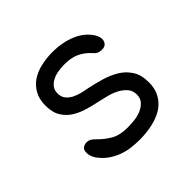

<svg xmlns="http://www.w3.org/2000/svg" viewBox="-142 -717 884 884"><g transform="rotate(-45 300.0 -275.0)"><path d="M301 10Q272 10 245 6.5Q218 3 193.5 -6Q169 -15 147 -29.5Q125 -44 106 -67Q96 -78 90 -92.5Q84 -107 84 -121Q84 -140 94.5 -147.5Q105 -155 119 -155Q129 -155 137.5 -151Q146 -147 156 -137Q186 -106 218 -87.5Q250 -69 300 -69Q320 -69 344 -71.5Q368 -74 388.5 -82.5Q409 -91 423.5 -106.5Q438 -122 438 -147Q438 -172 423.5 -189Q409 -206 388 -217.5Q367 -229 343 -235.5Q319 -242 300 -246Q266 -253 231.5 -262.5Q197 -272 168.5 -289Q140 -306 122 -334.5Q104 -363 104 -408Q104 -449 120 -478Q136 -507 162.5 -525Q189 -543 225 -551.5Q261 -560 300 -560Q366 -560 417.5 -538Q469 -516 495 -474Q501 -464 503.5 -455.5Q506 -447 506 -441Q506 -426 497 -416Q488 -406 471 -406Q462 -406 451.5 -409Q441 -412 432 -422Q407 -451 376.5 -466Q346 -481 300 -481Q276 -481 255 -477Q234 -473 218 -464Q202 -455 192.5 -441.5Q183 -428 183 -409Q183 -386 194.5 -371.5Q206 -357 223.5 -348Q241 -339 261.5 -334Q282 -329 300 -326Q337 -318 375.5 -307Q414 -296 446 -276.5Q478 -257 497.5 -226Q517 -195 517 -147Q517 -104 499 -73.5Q481 -43 451.5 -25Q422 -7 382.5 1.5Q343 10 301 10Z"/></g></svg>

Font: Maple Mono Normal NL Light
Style: Regular
Weight: 300
Monospace: yes
Designer: subframe7536
Version: Version 7.000